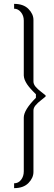

<svg xmlns="http://www.w3.org/2000/svg" viewBox="-20 -870 280 989"><path d="M214.8 -378.9V-372.6Q211.4 -369.1 192.9 -355Q174.3 -340.8 163.3 -327.6Q152.3 -314.5 152.3 -300.8V15.6Q152.3 46.4 126.5 72.8Q100.6 99.1 52.7 99.1V74.2Q74.7 74.2 88.6 56.2Q102.5 38.1 102.5 12.7V-264.2Q102.5 -303.7 165 -366.2V-384.8Q164.6 -385.3 159.4 -390.1Q154.3 -395 152.1 -397.5Q149.9 -399.9 144.5 -405.5Q139.2 -411.1 136 -414.8Q132.8 -418.5 127.7 -424.8Q122.6 -431.2 119.6 -435.8Q116.7 -440.4 113 -446.8Q109.4 -453.1 107.4 -458.5Q105.5 -463.9 104 -469.7Q102.5 -475.6 102.5 -481V-764.2Q102.5 -789.1 87.9 -807.1Q73.2 -825.2 52.7 -825.2V-850.1Q100.6 -850.1 126.5 -824Q152.3 -797.9 152.3 -767.1V-450.2Q152.3 -436.5 163.3 -423.3Q174.3 -410.2 192.9 -396.2Q211.4 -382.3 214.8 -378.9Z"/></svg>

Font: Reswysokr
Style: Regular
Weight: 500
Version: Version 0.984